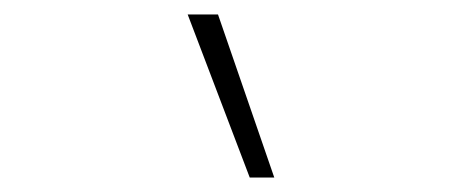

<svg xmlns="http://www.w3.org/2000/svg" viewBox="-20 -746 640 266"><path d="M326 -500 240 -726H282L360 -500Z"/></svg>

Font: Geist Mono Thin
Style: Regular
Weight: 100
Monospace: yes
Designer: Basement.studio, Andrés Briganti, Mateo Zaragoza
Foundry: Basement.studio, Vercel, Andrés Briganti, Guido Ferreyra, Mateo Zaragoza
Version: Version 1.500; ttfautohint (v1.8.4.7-5d5b)